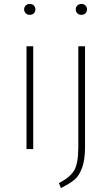

<svg xmlns="http://www.w3.org/2000/svg" viewBox="-20 -754 563 971"><path d="M130 -734Q144 -734 151.5 -726Q159 -718 159 -707Q159 -695 151.5 -687Q144 -679 130 -679Q118 -679 110 -687Q102 -695 102 -707Q102 -718 110 -726Q118 -734 130 -734ZM391 -734Q405 -734 412.5 -726Q420 -718 420 -707Q420 -695 412.5 -687Q405 -679 391 -679Q379 -679 371 -687Q363 -695 363 -707Q363 -718 371 -726Q379 -734 391 -734ZM148 -520V0H114V-520ZM410 -520V-10Q410 55 395 95Q380 135 357 154.5Q334 174 288 197L278 172Q334 143 355 108Q376 73 376 -10V-520Z"/></svg>

Font: Fira Sans UltraLight
Style: Regular
Weight: 200
Designer: Carrois Corporate & Edenspiekermann AG
Foundry: Carrois Corporate GbR & Edenspiekermann AG
Version: Version 4.106;PS 004.106;hotconv 1.0.70;makeotf.lib2.5.58329